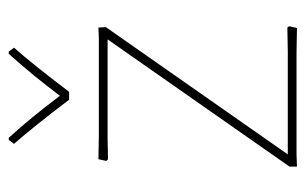

<svg xmlns="http://www.w3.org/2000/svg" viewBox="-150 -548 699 439"><g transform="rotate(-90 199.5 -328.5)"><path d="M301 -658 310 -646Q272 -603 209 -520H191Q128 -603 90 -646L99 -658H104Q152 -605 200 -541Q248 -605 296 -658ZM55 -453 107 -452H331L356 -453L357 -436L66 -20H303L356 -21L359 -17L355 1L298 0H65L38 1V-16L329 -432H101L55 -431L51 -435Z"/></g></svg>

Font: Alegreya Sans Thin
Style: Regular
Weight: 100
Designer: Juan Pablo del Peral
Foundry: Huerta Tipografica
Version: Version 2.007